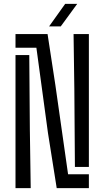

<svg xmlns="http://www.w3.org/2000/svg" viewBox="-20 -977 542 997"><path d="M274.5 0 229 -287 169 -729H60.5V-800H227L267.5 -535.5L333.5 -72H441.5V0ZM60.5 0V-691H132L135 -304.5L139.5 0ZM369 -110 366 -516 362 -800H441.5V-110ZM235 -840 318.5 -957H381L295.5 -840Z"/></svg>

Font: Big Shoulders Stencil Text Thin
Style: Regular
Weight: 400
Version: Version 2.001